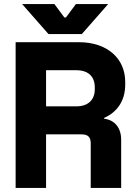

<svg xmlns="http://www.w3.org/2000/svg" viewBox="-20 -917 672 946"><path d="M89 -897 219 -749H383L513 -897H354L305 -831H297L248 -897ZM370 -709H57V9H207V-255H382C416 -255 427 -239 427 -210V9H577V-229C577 -286 546 -326 493 -332V-336C552 -362 597 -415 597 -501V-513C597 -631 506 -709 370 -709ZM356 -393H207V-571H356C416 -571 447 -539 447 -487V-477C447 -425 414 -393 356 -393Z"/></svg>

Font: Kalas SG
Style: Bold
Weight: 700
Designer: Kalas
Foundry: Kalas
Version: Version 2.000;FEAKit 1.0